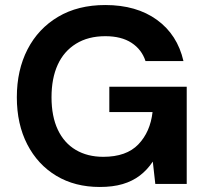

<svg xmlns="http://www.w3.org/2000/svg" viewBox="-20 -732 822 764"><path d="M377 12Q278 12 204 -32.5Q130 -77 88.5 -157.5Q47 -238 47 -345Q47 -453 89.5 -535.5Q132 -618 211 -665Q290 -712 399 -712Q523 -712 604.5 -653Q686 -594 710 -489H559Q544 -535 503.5 -561.5Q463 -588 399 -588Q331 -588 282.5 -558Q234 -528 209.5 -474Q185 -420 185 -345Q185 -269 210 -216Q235 -163 281.5 -135.5Q328 -108 391 -108Q483 -108 530.5 -157.5Q578 -207 587 -286H415V-387H723V0H598L588 -89Q566 -56 536.5 -33.5Q507 -11 468 0.5Q429 12 377 12Z"/></svg>

Font: DM Sans 11pt
Style: Bold
Weight: 700
Version: Version 4.004;gftools[0.9.30]